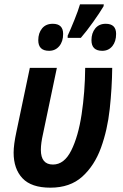

<svg xmlns="http://www.w3.org/2000/svg" viewBox="-20 -858 569 888"><path d="M354 -683Q380 -713 411 -756.5Q442 -800 459 -829L460 -838H350Q342 -810 324 -765.5Q306 -721 293 -693V-683ZM272 -701Q272 -748 224 -748Q192 -748 174.5 -726.5Q157 -705 157 -672Q157 -623 207 -623Q236 -623 254 -644.5Q272 -666 272 -701ZM517 -701Q517 -748 469 -748Q438 -748 420.5 -726.5Q403 -705 403 -672Q403 -623 453 -623Q482 -623 499.5 -644.5Q517 -666 517 -701ZM499 -544H374Q373 -432 357.5 -329.5Q342 -227 309.5 -162Q277 -97 225 -97Q169 -97 169 -165Q169 -195 179 -239L243 -544H118L56 -249Q43 -189 43 -152Q43 -77 84 -33.5Q125 10 213 10Q304 10 360.5 -41Q417 -92 447 -174.5Q477 -257 487.5 -354Q498 -451 499 -544Z"/></svg>

Font: Noto Sans UI SemiCondensed
Style: Bold Italic
Weight: 700
Width: 4
Designer: Monotype Design Team
Foundry: Monotype Imaging Inc.
Version: 1.001